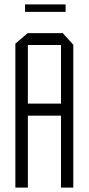

<svg xmlns="http://www.w3.org/2000/svg" viewBox="-20 -855 404 875"><path d="M50 0V-656L106 -704H107V0ZM107 -328V-383H258V-328ZM258 0V-650H314V0ZM107 -650V-704H266L314 -651V-650ZM94 -801V-835H279V-801Z"/></svg>

Font: Foldit Light
Style: Regular
Weight: 300
Version: Version 1.003